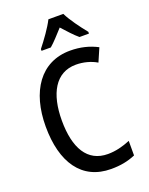

<svg xmlns="http://www.w3.org/2000/svg" viewBox="-172 -1029 875 1126"><g transform="rotate(-20 265.0 -465.5)"><path d="M174 -792V-781H232C258 -803 289 -838 321 -873C353 -838 383 -804 411 -781H470V-792C435 -835 390 -896 368 -941H275C254 -898 209 -836 174 -792ZM322 10C380 10 427 1 474 -19V-110C429 -91 382 -79 334 -79C206 -79 146 -184 146 -356C146 -522 207 -636 335 -636C381 -636 427 -624 464 -602L500 -685C450 -711 395 -725 331 -725C146 -725 45 -573 45 -355C45 -131 139 10 322 10Z"/></g></svg>

Font: Noto Sans Mono Condensed Medium
Style: Regular
Weight: 500
Width: 3
Designer: Monotype Design Team
Foundry: Monotype Imaging Inc.
Version: Version 2.014